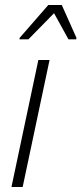

<svg xmlns="http://www.w3.org/2000/svg" viewBox="-20 -751 327 771"><path d="M26 0 134 -510H179L71 0ZM58 -593 59 -599 174 -731H228L287 -599L286 -593H255L197 -698L94 -593Z"/></svg>

Font: Saira SemiCondensed ExtraLight
Style: Italic
Weight: 250
Width: 4
Italic angle: -12°
Designer: Hector Gatti with collaboration of the Omnibus-Type team
Foundry: Omnibus-Type
Version: Version 1.101